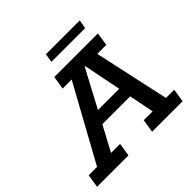

<svg xmlns="http://www.w3.org/2000/svg" viewBox="-207 -870 1038 1038"><g transform="rotate(-45 312.0 -351.0)"><path d="M-31 0 -19 -76H45L282 -507H213L225 -583H558L547 -507H478L572 -76H635L623 0H390L402 -76H470L436 -245L465 -219H210L244 -248L152 -76H221L209 0ZM251 -262 238 -290H452L434 -262L385 -506H381ZM272 -652 280 -702H539L530 -652Z"/></g></svg>

Font: Rokkitt Medium
Style: Italic
Weight: 500
Italic angle: -9°
Designer: Vernon Adams
Foundry: Vernon Adams
Version: Version 3.103